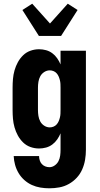

<svg xmlns="http://www.w3.org/2000/svg" viewBox="-20 -794 540 1037"><path d="M247 223Q222 223 198 219Q174 215 152 205Q130 195 111.5 178.5Q93 162 80.5 141Q68 120 61.5 96.5Q55 73 54 49H191Q191 60 194.5 71.5Q198 83 205.5 91.5Q213 100 224 104.5Q235 109 247 109Q262 109 275.5 99.5Q289 90 296 76Q303 62 305 46.5Q307 31 307 15V-74Q300 -57 289 -41Q278 -25 262.5 -13.5Q247 -2 228.5 3Q210 8 191 8Q167 8 144.5 0Q122 -8 105 -24.5Q88 -41 76.5 -62Q65 -83 58.5 -106Q52 -129 50 -152.5Q48 -176 48 -200V-320Q48 -344 50 -367.5Q52 -391 58.5 -414Q65 -437 76.5 -458Q88 -479 105 -495.5Q122 -512 144.5 -520Q167 -528 191 -528Q210 -528 228.5 -523Q247 -518 262.5 -506.5Q278 -495 289 -479Q300 -463 307 -446V-520H444V15Q444 42 439.5 69Q435 96 424 121Q413 146 394.5 166Q376 186 352 199.5Q328 213 301 218Q274 223 247 223ZM249 -106Q259 -106 269 -110Q279 -114 286 -122Q293 -130 297 -139.5Q301 -149 303.5 -159Q306 -169 306.5 -179.5Q307 -190 307 -200V-320Q307 -330 306.5 -340.5Q306 -351 303.5 -361Q301 -371 297 -380.5Q293 -390 286 -398Q279 -406 269 -410Q259 -414 249 -414Q233 -414 219 -405Q205 -396 197.5 -382Q190 -368 187.5 -352Q185 -336 185 -320V-200Q185 -184 187.5 -168Q190 -152 197.5 -138Q205 -124 219 -115Q233 -106 249 -106ZM190 -600 101 -740 154 -774 250 -667 346 -774 399 -740 310 -600Z"/></svg>

Font: Iosevka Curly Heavy
Style: Regular
Weight: 900
Monospace: yes
Designer: Belleve Invis
Foundry: Belleve Invis
Version: Version 22.1.2; ttfautohint (v1.8.4)